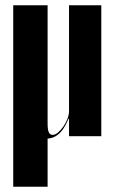

<svg xmlns="http://www.w3.org/2000/svg" viewBox="-20 -515 433 726"><path d="M180 5Q198 -2 212 -18.5Q226 -35 239 -66H241V-36V0H363V-495H241V-95Q241 -81 235 -65.5Q229 -50 219.5 -36.5Q210 -23 199.5 -14Q189 -5 179 -5Q169 -5 164.5 -15Q160 -25 160 -48V-495H30V191H160V9Q165 9 170 7.5Q175 6 180 5Z"/></svg>

Font: Moniqa Black
Style: Regular
Weight: 900
Designer: Rajesh Rajput
Foundry: Rajesh Rajput
Version: Version 1.000